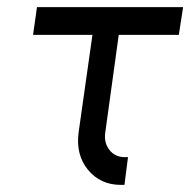

<svg xmlns="http://www.w3.org/2000/svg" viewBox="-20 -520 535 540"><path d="M84 -500 73 -422H240L201 -147Q193 -85 227 -43Q262 0 320 0H330L340 -78H331Q304 -78 288 -98Q272 -118 276 -147L314 -422H483L495 -500Z"/></svg>

Font: Unageo
Style: Regular-Italic
Weight: 400
Designer: Richard Sepsi
Foundry: Richard Sepsi
Version: Version 2.000